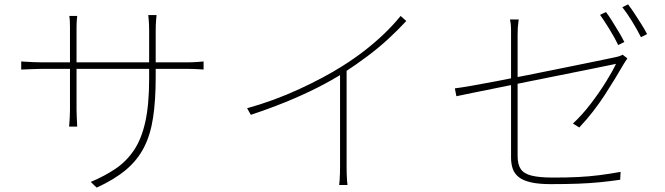

<svg xmlns="http://www.w3.org/2000/svg" viewBox="-20 -829 3040 878"><path d="M692 -477Q692 -370 680 -291Q668 -212 638 -154Q608 -96 555.5 -52Q503 -8 422 29L395 3Q459 -24 508.5 -57.5Q558 -91 592.5 -142Q627 -193 644.5 -272Q662 -351 662 -469V-689Q662 -718 660 -739Q658 -760 658 -760H696Q696 -760 694 -739Q692 -718 692 -689ZM333 -756Q333 -756 331.5 -740Q330 -724 330 -702V-326Q330 -312 331 -294Q332 -276 332.5 -263Q333 -250 333 -250H296Q296 -250 297 -262.5Q298 -275 299 -293Q300 -311 300 -326V-701Q300 -712 299.5 -728.5Q299 -745 297 -756ZM77 -548Q77 -548 92.5 -547Q108 -546 130 -545Q152 -544 169 -544H838Q865 -544 888 -546Q911 -548 911 -548V-511Q911 -511 888 -512.5Q865 -514 838 -514H169Q151 -514 129.5 -513Q108 -512 92.5 -511.5Q77 -511 77 -511Z M1110 -334Q1235 -369 1349.5 -422Q1464 -475 1546 -527Q1600 -561 1646.5 -597Q1693 -633 1734.5 -672.5Q1776 -712 1812 -756L1838 -733Q1798 -690 1754.5 -650Q1711 -610 1661 -572.5Q1611 -535 1553 -497Q1500 -463 1432 -428.5Q1364 -394 1286.5 -362.5Q1209 -331 1127 -304ZM1535 -509 1565 -527V-65Q1565 -50 1565.5 -33.5Q1566 -17 1567 -3.5Q1568 10 1569 17H1531Q1532 10 1533 -3.5Q1534 -17 1534.5 -33.5Q1535 -50 1535 -65Z M2751 -774Q2764 -757 2779 -733Q2794 -709 2809 -684Q2824 -659 2835 -637L2807 -623Q2793 -653 2768.5 -693Q2744 -733 2724 -761ZM2852 -809Q2866 -791 2882 -766.5Q2898 -742 2913.5 -717.5Q2929 -693 2939 -673L2911 -659Q2894 -693 2871 -730.5Q2848 -768 2826 -796ZM2317 -108Q2317 -133 2317 -178Q2317 -223 2317 -278.5Q2317 -334 2317 -393Q2317 -452 2317 -507Q2317 -562 2317 -605Q2317 -648 2317 -671Q2317 -684 2317 -694.5Q2317 -705 2316 -715.5Q2315 -726 2312 -740H2352Q2349 -719 2348 -704Q2347 -689 2347 -671Q2347 -649 2347 -605.5Q2347 -562 2347 -506.5Q2347 -451 2347 -392Q2347 -333 2347 -277.5Q2347 -222 2347 -179.5Q2347 -137 2347 -115Q2347 -78 2361 -56.5Q2375 -35 2410.5 -26Q2446 -17 2510 -17Q2574 -17 2624.5 -19.5Q2675 -22 2721.5 -28Q2768 -34 2818 -43L2816 -7Q2768 0 2722 4.5Q2676 9 2622.5 11Q2569 13 2498 13Q2444 13 2408.5 5Q2373 -3 2353 -18.5Q2333 -34 2325 -56.5Q2317 -79 2317 -108ZM2849 -562Q2845 -557 2840.5 -549.5Q2836 -542 2832 -536Q2814 -505 2792.5 -469.5Q2771 -434 2746 -395.5Q2721 -357 2691.5 -319Q2662 -281 2629 -246L2600 -264Q2642 -303 2681 -354Q2720 -405 2750.5 -454Q2781 -503 2797 -537Q2797 -537 2763 -530Q2729 -523 2672.5 -511.5Q2616 -500 2545.5 -486Q2475 -472 2401.5 -457Q2328 -442 2260.5 -428.5Q2193 -415 2142 -404.5Q2091 -394 2067 -389L2060 -425Q2086 -428 2134.5 -436.5Q2183 -445 2246.5 -457Q2310 -469 2379.5 -483Q2449 -497 2516.5 -510.5Q2584 -524 2642 -536Q2700 -548 2739.5 -556Q2779 -564 2792 -567Q2803 -569 2813 -572.5Q2823 -576 2827 -579Z"/></svg>

Font: Noto Sans JP Thin Thin
Style: Regular
Weight: 250
Version: Version 2.004-H2;hotconv 1.0.118;makeotfexe 2.5.65603